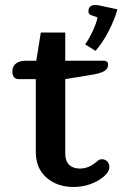

<svg xmlns="http://www.w3.org/2000/svg" viewBox="-20 -728 496 762"><path d="M318 -552Q334 -574 349 -607Q364 -640 367 -659L344 -667Q331 -670 331 -683Q331 -708 358 -708Q366 -708 371 -707L446 -691Q436 -653 412 -606Q388 -559 359 -526ZM122 -126V-414H54Q42 -414 35.5 -422Q29 -430 29 -444Q29 -465 43.5 -476Q58 -487 82 -487H124L142 -599H239V-487H393Q400 -487 404.5 -483Q409 -479 409 -472Q409 -456 396.5 -447.5Q384 -439 355 -433L239 -414V-119Q239 -89 254.5 -74Q270 -59 297 -59Q329 -59 357 -81Q360 -83 367.5 -89.5Q375 -96 384 -96Q397 -96 405.5 -87.5Q414 -79 414 -65Q414 -40 375 -15Q329 14 271 14Q207 14 164.5 -23Q122 -60 122 -126Z"/></svg>

Font: MaitreeSemiBold
Style: Regular
Weight: 600
Designer: CadsonDemak Team
Foundry: CadsonDemak
Version: Version 1.000